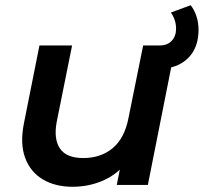

<svg xmlns="http://www.w3.org/2000/svg" viewBox="-20 -708 780 735"><path d="M258 7Q191 7 143.5 -21.5Q96 -50 76 -104.5Q56 -159 72 -238L131 -534H256L197 -241Q185 -176 209.5 -139.5Q234 -103 299 -103Q366 -103 411.5 -141Q457 -179 472 -257L528 -534H652L546 0H427L457 -152L477 -104Q439 -47 381.5 -20Q324 7 258 7ZM570 -445V-534H592Q621 -534 637.5 -552Q654 -570 654 -598Q654 -616 648.5 -632Q643 -648 634 -660L710 -688Q724 -670 732 -646Q740 -622 740 -594Q740 -548 722 -515Q704 -482 670 -463.5Q636 -445 590 -445Z"/></svg>

Font: MOST Montserrat SemiBold
Style: Italic
Weight: 600
Italic angle: -11.3°
Designer: Julieta Ulanovsky
Foundry: Julieta Ulanovsky
Version: Version 8.000;March 11, 2024;FontCreator 15.0.0.2926 64-bit